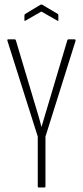

<svg xmlns="http://www.w3.org/2000/svg" viewBox="-20 -829 367 849"><path d="M150 0Q147 0 147 -5V-225L13 -648Q11 -655 16 -655H45Q49 -655 50 -651L131 -380Q139 -353 147.5 -325Q156 -297 163 -269H164Q172 -297 180.5 -325Q189 -353 197 -380L278 -652Q279 -655 283 -655H310Q315 -655 314 -648L181 -225V-5Q181 0 177 0ZM93 -738Q88 -735 88 -739V-760Q88 -765 91 -767L159 -808Q163 -810 167 -808L236 -767Q238 -765 238 -760V-739Q238 -735 233 -738L163 -778Z"/></svg>

Font: Sofia Sans Extra Condensed ExtraLight
Style: Regular
Weight: 250
Designer: Botio Nikoltchev, Ani Petrova
Foundry: lettersoup
Version: Version 4.101